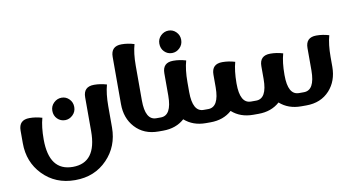

<svg xmlns="http://www.w3.org/2000/svg" viewBox="-88 -932 2546 1397"><g transform="rotate(-10 1185.0 -233.0)"><path d="M619.1 -416Q665 -416 712.4 -401.9Q694.3 -336.9 694.3 -244.6V-87.4Q693.8 51.8 603 146Q509.8 243.2 365.7 243.2H363.8Q219.7 243.2 126 146Q35.2 51.8 35.2 -87.4V-180.7Q35.2 -259.3 114.3 -259.3Q160.6 -259.3 207.5 -245.1Q189.5 -180.7 189.5 -87.9V-87.4Q189.9 145.5 364.7 145.5Q540 145.5 540 -87.4V-337.4Q540 -416 619.1 -416ZM311 -222.7Q287.6 -246.1 287.6 -282.2Q287.6 -316.9 312.5 -340.8Q337.4 -364.7 370.1 -364.7Q402.8 -364.7 426.3 -340.8Q449.7 -316.9 449.7 -282.2Q449.7 -247.1 424.8 -223.1Q399.9 -199.2 368.2 -199.2Q334.5 -199.2 311 -222.7Z M1047.9 -97.7V0H1022.9Q915 0 850.1 -71.3Q788.1 -139.2 788.1 -243.7V-592.3Q788.1 -671.4 867.2 -671.4Q913.6 -671.4 960.9 -656.7Q942.4 -592.3 942.4 -500V-243.7Q942.4 -97.7 1023.4 -97.7Z M1397.5 -97.7V0H1372.6Q1277.8 0 1214.8 -56.2Q1152.3 0 1057.1 0H1032.2V-97.7H1056.6Q1137.2 -97.7 1137.7 -243.7V-409.7Q1137.7 -488.3 1216.8 -488.3Q1263.7 -488.3 1310.5 -474.1Q1292 -409.2 1292 -316.9V-243.2Q1292.5 -97.7 1373 -97.7ZM1162.6 -568.4Q1139.2 -591.8 1139.2 -628.4Q1139.2 -662.6 1163.6 -686.5Q1188.5 -710.4 1221.2 -710.4Q1253.9 -710.4 1277.3 -686.5Q1300.8 -662.6 1300.8 -628.4Q1300.8 -592.8 1275.9 -568.8Q1251.5 -544.9 1219.2 -544.9Q1186 -544.9 1162.6 -568.4Z M2274.4 -488.3Q2320.8 -488.3 2367.7 -474.1Q2349.6 -409.2 2349.6 -316.9V-243.7Q2349.1 -139.2 2287.6 -71.3Q2222.7 0 2114.7 0H2076.7Q1981.9 0 1918.9 -56.2Q1856.4 0 1761.7 0H1722.7Q1627.4 0 1564.9 -56.2Q1502 0 1407.2 0H1382.3V-97.7H1406.7Q1487.3 -97.7 1487.8 -243.7V-337.9Q1487.8 -416.5 1566.9 -416.5Q1613.3 -416.5 1660.2 -402.3Q1642.6 -338.9 1642.1 -248V-243.7Q1642.1 -97.7 1723.1 -97.7H1760.7Q1841.8 -97.7 1841.8 -243.7V-337.9Q1841.8 -416.5 1921.4 -416.5Q1967.8 -416.5 2014.6 -402.3Q1996.6 -338.4 1996.6 -248V-243.7Q1996.6 -97.7 2077.6 -97.7H2113.8Q2194.8 -97.7 2195.3 -243.7V-409.7Q2195.3 -488.3 2274.4 -488.3Z"/></g></svg>

Font: Sukar
Style: black
Weight: 900
Designer: Dario Muhafara - Ghiath Alsory
Foundry: Dario Muhafara - Ghiath Alsory
Version: Version 1.00 March 27, 2016, initial release